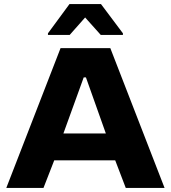

<svg xmlns="http://www.w3.org/2000/svg" viewBox="-20 -925 840 945"><path d="M11 0 278 -688H523L790 0H599L547 -136H247L194 0ZM292 -268H501L403 -544H392ZM216 -753V-761L322 -905H477L585 -761V-753H476L399 -839L323 -753Z"/></svg>

Font: Saira Expanded
Style: Bold
Weight: 700
Width: 7
Designer: Hector Gatti with collaboration of the Omnibus-Type team
Foundry: Omnibus-Type
Version: Version 1.100; ttfautohint (v1.8.3)